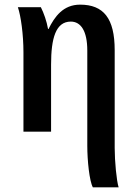

<svg xmlns="http://www.w3.org/2000/svg" viewBox="-20 -567 596 827"><path d="M380 240H491C482 212 474 127 474 70V-351C474 -488 426 -547 325 -547C252 -547 215 -495 189 -442H187C181 -476 169 -510 156 -536H57C70 -498 81 -418 81 -342V0H200V-289C200 -402 220 -474 285 -474C328 -474 356 -434 356 -349V61C356 124 365 213 380 240Z"/></svg>

Font: Noto Serif Condensed Semi
Style: Regular
Weight: 600
Width: 3
Designer: Monotype Design Team
Foundry: Monotype Imaging Inc.
Version: Version 1.002